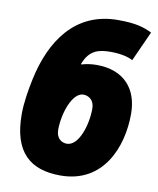

<svg xmlns="http://www.w3.org/2000/svg" viewBox="-83 -790 714 865"><g transform="rotate(10 274.0 -357.5)"><path d="M252 10C448 10 518 -166 518 -318C518 -433 453 -509 327 -509C306 -509 282 -506 258 -499L257 -501C282 -570 329 -578 380 -578C424 -578 459 -570 481 -558L543 -695C504 -714 468 -725 387 -725C190 -725 92 -574 54 -396C43 -344 33 -285 33 -232C33 -57 115 10 252 10ZM256 -136C233 -136 207 -151 207 -191C207 -266 241 -367 292 -367C315 -367 342 -351 342 -312C342 -236 310 -136 256 -136Z"/></g></svg>

Font: Noto Sans UI Condensed Black
Style: Italic
Weight: 900
Width: 3
Italic angle: -192°
Designer: Monotype Design Team
Foundry: Monotype Imaging Inc.
Version: Version 1.901